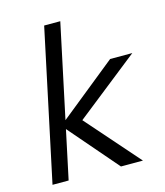

<svg xmlns="http://www.w3.org/2000/svg" viewBox="-108 -803 763 886"><g transform="rotate(-15 273.0 -360.0)"><path d="M33 0 186 -720H263L110 0ZM360 0 140 -255H146L440 -492H546L231 -243L233 -264L465 0Z"/></g></svg>

Font: Wix Madefor Text
Style: Italic
Weight: 400
Italic angle: -12°
Designer: Dalton Maag Ltd
Foundry: Dalton Maag Ltd
Version: Version 3.100